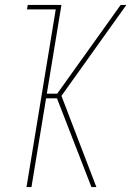

<svg xmlns="http://www.w3.org/2000/svg" viewBox="-20 -755 540 775"><path d="M87 0 205 -717H89L92 -735H228L169 -377H211L467 -735H490L228 -368L369 0H349L210 -358H166L107 0Z"/></svg>

Font: Iosevka SS18 Thin
Style: Italic
Weight: 100
Italic angle: -9°
Monospace: yes
Designer: Belleve Invis
Foundry: Belleve Invis
Version: Version 25.1.1; ttfautohint (v1.8.4)